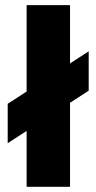

<svg xmlns="http://www.w3.org/2000/svg" viewBox="-20 -723 373 743"><path d="M9.8 -168.9V-321.3L323.2 -524.4V-372.1ZM83 0V-703.1H251V0Z"/></svg>

Font: Sen ExtraBold
Style: Regular
Weight: 800
Version: Version 2.000;gftools[0.9.31]